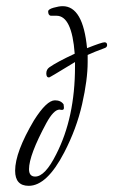

<svg xmlns="http://www.w3.org/2000/svg" viewBox="-20 -581 367 622"><path d="M186 -243 187 -234V-232Q187 -231 187 -231Q187 -225 181 -225H177Q176 -226 173 -226Q154 -226 130 -182Q74 -78 74 -33Q74 -9 94 -9Q126 -9 162 -81Q223 -200 223 -365V-380Q141 -330 139 -330Q130 -330 130 -343Q130 -356 140 -363Q164 -380 222 -407Q213 -530 163 -530H144Q136 -532 136 -544Q136 -551 153.5 -556Q171 -561 183 -561Q249 -561 262 -425Q310 -444 318.5 -444Q327 -444 327 -435Q327 -429 321 -426Q283 -412 264 -403V-380Q264 -323 246 -243.5Q228 -164 188 -87Q132 21 73 21Q29 21 29 -28Q29 -88 90 -191Q131 -256 158 -256Q177 -256 186 -243Z"/></svg>

Font: Ruthie
Style: Regular
Weight: 400
Designer: Robert E. Leuschke
Foundry: Robert E. Leuschke
Version: Version 1.003